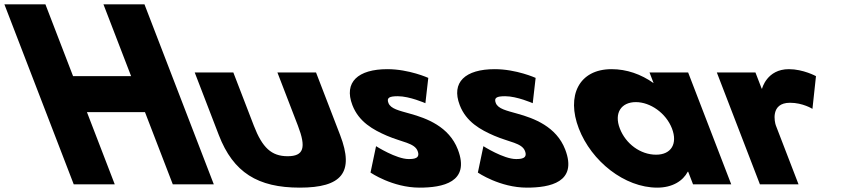

<svg xmlns="http://www.w3.org/2000/svg" viewBox="-278 -845 3941 880"><path d="M120.5 -331H386.5L514 0H702L384.2 -825H196.2L322.9 -496H56.9L-69.8 -825H-257.8L60 0H248Z M791.4 -513H614.4L724.9 -226C791.2 -54 903.8 15 1095.8 15C1287.8 15 1347.2 -54 1280.9 -226L1170.4 -513H993.4L1087.4 -269C1126.3 -168 1114.3 -129 1040.3 -129C966.3 -129 924.3 -168 885.4 -269Z M1497.6 -528C1362.6 -528 1296.7 -468 1337.2 -363C1366.8 -286 1432.7 -250 1495.1 -223C1564.6 -193 1621.8 -190 1636.1 -153C1649.2 -119 1620.3 -116 1595.3 -116C1538.3 -116 1445.6 -175 1445.6 -175L1420.2 -54C1420.2 -54 1520.8 15 1644.8 15C1749.8 15 1878.5 -9 1820.4 -160C1779.9 -265 1677.3 -303 1601.2 -324C1551.8 -338 1512.7 -346 1502.3 -373C1493.1 -397 1506.4 -404 1545.4 -404C1599.4 -404 1671.7 -372 1671.7 -372L1685 -488C1685 -488 1596.6 -528 1497.6 -528Z M1989.6 -528C1854.6 -528 1788.7 -468 1829.2 -363C1858.8 -286 1924.7 -250 1987.1 -223C2056.6 -193 2113.8 -190 2128.1 -153C2141.2 -119 2112.3 -116 2087.3 -116C2030.3 -116 1937.6 -175 1937.6 -175L1912.2 -54C1912.2 -54 2012.8 15 2136.8 15C2241.8 15 2370.5 -9 2312.4 -160C2271.9 -265 2169.3 -303 2093.2 -324C2043.8 -338 2004.7 -346 1994.3 -373C1985.1 -397 1998.4 -404 2037.4 -404C2091.4 -404 2163.7 -372 2163.7 -372L2177 -488C2177 -488 2088.6 -528 1989.6 -528Z M2374.9 -256C2432.7 -106 2584.3 15 2734.3 15C2804.3 15 2852.3 -16 2874.2 -58H2876.2L2898.5 0H3073.5L2875.9 -513H2698.9L2717.7 -464C2659.9 -505 2594.1 -528 2525.1 -528C2375.1 -528 2317.1 -406 2374.9 -256ZM2562.9 -256C2535.5 -327 2569.3 -377 2636.3 -377C2702.3 -377 2774.5 -327 2801.9 -256C2828.8 -186 2798.1 -136 2729.1 -136C2657.1 -136 2589.8 -186 2562.9 -256Z M3205 0H3382L3278 -270C3273 -283 3250.9 -374 3342.9 -374C3401.9 -374 3445.7 -346 3445.7 -346L3461.9 -496C3461.9 -496 3403.6 -528 3337.6 -528C3236.6 -528 3214.9 -439 3214.9 -439H3212.9L3184.4 -513H3007.4Z"/></svg>

Font: Hussar
Style: BdOpOblFour
Weight: 700
Foundry: Cannot Into Space Fonts
Version: Version 2.00